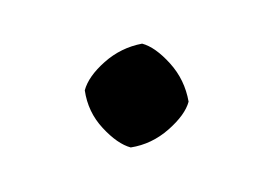

<svg xmlns="http://www.w3.org/2000/svg" viewBox="-38 -194 379 266"><g transform="rotate(15 151.5 -61.5)"><path d="M162 10Q143 10 117.5 -6Q92 -22 80 -50Q80 -70 96.5 -95Q113 -120 140 -133Q159 -133 184.5 -116.5Q210 -100 223 -72Q223 -53 206 -27.5Q189 -2 162 10Z"/></g></svg>

Font: Anvers
Style: Regular
Weight: 400
Designer: Ishtar van Looy
Version: Version 1.000